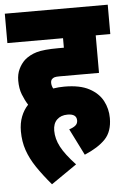

<svg xmlns="http://www.w3.org/2000/svg" viewBox="-55 -662 576 866"><g transform="rotate(-5 233.0 -229.5)"><path d="M244 -77Q263 -83 273 -91.5Q283 -100 283 -114Q283 -144 242 -144Q212 -144 194 -126.5Q176 -109 176 -77Q176 -40 195.5 -3Q215 34 261 83L145 163Q106 117 79.5 77.5Q53 38 39.5 -1.5Q26 -41 26 -87Q26 -124 37.5 -153.5Q49 -183 69 -204Q55 -226 44.5 -253Q34 -280 34 -316Q34 -345 45 -368Q56 -391 73 -407Q96 -427 128 -436.5Q160 -446 228 -446H252V-489H0V-622H466V-489H400V-319H222Q206 -319 199 -317Q192 -315 187 -310Q181 -304 181 -293Q181 -280 188 -267Q213 -271 239 -271Q309 -271 351 -248.5Q393 -226 412 -190Q431 -154 431 -112Q431 -51 398.5 -17Q366 17 304 43Z"/></g></svg>

Font: Noto Sans Devanagari UI ExtraCondensed Black
Style: Regular
Weight: 900
Width: 2
Designer: Jelle Bosma - Monotype Design Team
Foundry: Monotype Imaging Inc.
Version: Version 2.003